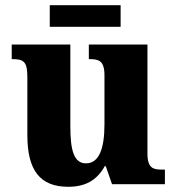

<svg xmlns="http://www.w3.org/2000/svg" viewBox="-20 -707 678 737"><path d="M171 -604H443V-687H171ZM242 10C305 10 351 -13 382 -69H386L410 0H613V-56H603C569 -56 546 -60 546 -118V-536H321V-480H324C358 -480 381 -475 381 -418V-230C381 -138 361 -80 310 -80C263 -80 250 -132 250 -222V-536H25V-480H29C75 -480 85 -466 85 -409V-188C85 -54 133 10 242 10Z"/></svg>

Font: Noto Serif Tamil SemiCondensed ExtraBold
Style: Italic
Weight: 800
Width: 4
Italic angle: -12°
Designer: Indian Type Foundry, Tom Grace, and the Monotype Design Team
Foundry: Monotype Imaging Inc.
Version: Version 2.003